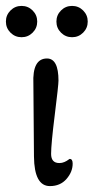

<svg xmlns="http://www.w3.org/2000/svg" viewBox="-48 -616 317 650"><path d="M-12.5 -580.5Q3 -596 25 -596Q47 -596 62.5 -580.5Q78 -565 78 -543Q78 -521 62.5 -505.5Q47 -490 25 -490Q3 -490 -12.5 -505.5Q-28 -521 -28 -543Q-28 -565 -12.5 -580.5ZM158.5 -580.5Q174 -596 196 -596Q218 -596 233.5 -580.5Q249 -565 249 -543Q249 -521 233.5 -505.5Q218 -490 196 -490Q174 -490 158.5 -505.5Q143 -521 143 -543Q143 -565 158.5 -580.5ZM150 -343Q150 -328 137.5 -228Q125 -128 125 -95Q125 -64 153 -64Q162 -64 170 -67.5Q178 -71 182.5 -74.5Q187 -78 188 -78Q198 -78 198 -62Q198 -34 177 -10Q156 14 121 14Q68 14 67 -86L65 -332Q61 -418 111 -418Q150 -418 150 -343Z"/></svg>

Font: EB Garamond 08
Style: Regular
Weight: 400
Version: Version 0.016 ; ttfautohint (v1.5)